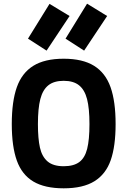

<svg xmlns="http://www.w3.org/2000/svg" viewBox="-20 -1011 692 1043"><path d="M44 -337Q44 -460 71.5 -537.5Q99 -615 161 -653.5Q223 -692 326 -692Q429 -692 491 -653.5Q553 -615 580.5 -537.5Q608 -460 608 -337Q608 -217 581.5 -141Q555 -65 493 -26.5Q431 12 326 12Q223 12 161 -25Q99 -62 71.5 -138.5Q44 -215 44 -337ZM466 -337Q466 -422 453 -472.5Q440 -523 409.5 -547.5Q379 -572 326 -572Q273 -572 242.5 -547.5Q212 -523 199 -472.5Q186 -422 186 -337Q186 -258 197 -209Q208 -160 238.5 -134Q269 -108 326 -108Q380 -108 410.5 -130.5Q441 -153 453.5 -202.5Q466 -252 466 -337ZM336 -801 453 -991 562 -924 437 -736ZM132 -801 249 -990 358 -924 233 -736Z"/></svg>

Font: Cairo
Style: Bold
Weight: 700
Designer: Mohamed Gaber
Foundry: Kief Type Foundry
Version: Version 2.100